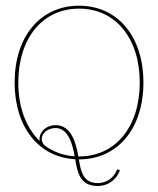

<svg xmlns="http://www.w3.org/2000/svg" viewBox="-20 -542 540 656"><path d="M380.5 37C367 70 340 83.5 313.5 83.5C264.5 83.5 256 44 249.5 2.5H250C382 2.5 470 -102.5 470 -260C470 -417.5 382 -522.5 250 -522.5C118 -522.5 30 -417.5 30 -260C30 -108 112 -4.5 237 2C244.5 47.5 253.5 93.5 313.5 93.5C344 93.5 374.5 78 389.5 41C387 38 385.5 37 380.5 37ZM170 -104.5C213.5 -104.5 228.5 -47.5 235 -8C196 -10.5 161.5 -23.5 132.5 -45C125.5 -52 122.5 -60 122.5 -66.5C122.5 -87.5 144 -104.5 170 -104.5ZM115.5 -60C70 -105.5 42.5 -172.5 42.5 -260C42.5 -411.5 125.5 -512.5 250 -512.5C374.5 -512.5 457.5 -411.5 457.5 -260C457.5 -108.5 374.5 -7.5 250 -7.5H247.5C240.5 -50.5 224.5 -114.5 170 -114.5C139.5 -114.5 115 -93 115 -66.5C115 -64.5 115 -62 115.5 -60Z"/></svg>

Font: ZnikomitSC
Style: Regular
Weight: 100
Designer: gluk
Foundry: gluk
Version: Version 0.55